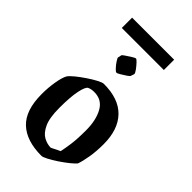

<svg xmlns="http://www.w3.org/2000/svg" viewBox="-243 -864 949 949"><g transform="rotate(45 231.0 -390.0)"><path d="M250 10Q145 10 90 -42Q35 -94 35 -207Q35 -252 42 -293.5Q49 -335 60 -355Q68 -367 89.5 -384.5Q111 -402 137 -419.5Q163 -437 185 -448.5Q207 -460 217 -460Q321 -460 374 -405Q427 -350 427 -248Q427 -199 420 -157Q413 -115 404 -91Q396 -81 375 -64Q354 -47 328.5 -30Q303 -13 281 -1.5Q259 10 250 10ZM254 -51Q257 -52 268.5 -58Q280 -64 290.5 -69Q301 -74 301 -74Q306 -97 311.5 -135Q317 -173 317 -235Q317 -306 291.5 -352Q266 -398 212 -398Q202 -398 193.5 -396.5Q185 -395 176 -391Q163 -384 154 -340Q145 -296 145 -221Q145 -151 162 -114.5Q179 -78 204 -64.5Q229 -51 254 -51ZM84 -718V-790H378V-718ZM178 -621Q179 -624 193 -633.5Q207 -643 221.5 -652Q236 -661 240 -661Q245 -661 257 -648Q269 -635 279.5 -620.5Q290 -606 289 -600L283 -582Q282 -578 268 -568.5Q254 -559 239.5 -550.5Q225 -542 221 -543Q216 -543 204 -556Q192 -569 182.5 -583.5Q173 -598 174 -602Z"/></g></svg>

Font: Grenze Gotisch Medium
Style: Regular
Weight: 500
Designer: Renata Polastri
Foundry: Omnibus-Type
Version: Version 1.001